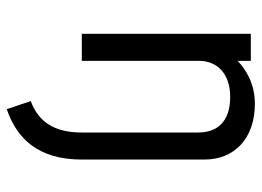

<svg xmlns="http://www.w3.org/2000/svg" viewBox="-123 -429 774 568"><g transform="rotate(90 264.0 -145.0)"><path d="M279 151 303 222C391 192 452 128 452 0V-363C452 -452 389 -512 287 -512C227 -512 185 -485 160 -461V-500H80V0H160V-347C160 -400 198 -439 266 -439C342 -439 372 -399 372 -344V0C372 83 339 129 279 151Z"/></g></svg>

Font: Finlandica
Style: Regular
Weight: 400
Designer: Niklas Ekholm, Juho Hiilivirta, Jaakko Suomalainen
Foundry: Helsinki Type Studio
Version: Version 2.000;Glyphs 3.2 (3202)